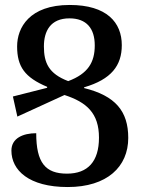

<svg xmlns="http://www.w3.org/2000/svg" viewBox="-20 -744 571 774"><path d="M319 -389V-392C429 -424 471 -480 471 -562C471 -653 411 -724 261 -724C98 -724 49 -632 49 -557C49 -475 80 -432 170 -394V-390L32 -355L50 -274L240 -361C329 -332 379 -288 379 -189C379 -93 334 -44 250 -44C163 -44 126 -88 126 -207C73 -207 26 -187 26 -137C26 -58 96 10 253 10C412 10 497 -72 497 -188C497 -296 445 -358 319 -389ZM157 -557C157 -618 183 -670 260 -670C329 -670 362 -629 362 -561C362 -493 335 -447 255 -417C176 -447 157 -491 157 -557Z"/></svg>

Font: Noto Serif Armenian Condensed Semi
Style: Regular
Weight: 600
Width: 3
Designer: Monotype Design Team
Foundry: Monotype Imaging Inc.
Version: Version 1.901